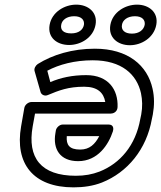

<svg xmlns="http://www.w3.org/2000/svg" viewBox="-20 -774 695 828"><path d="M197 -420 184 -469C235 -496 302 -514 380 -514C505 -514 570 -453 588 -372C594 -343 595 -313 589 -280L585 -261C565 -147 498 -69 409 -34C378 -22 345 -16 307 -16C156 -16 97 -94 121 -229L131 -284H457C467 -284 486 -290 487 -312C490 -388 447 -450 352 -450C291 -450 242 -439 197 -420ZM143 -498C134 -492 126 -479 129 -468L155 -377C158 -366 172 -358 186 -364C234 -384 274 -400 343 -400C401 -400 427 -374 434 -334H115C104 -334 88 -324 85 -309L71 -229C43 -69 123 34 297 34C340 34 382 28 420 13C530 -31 612 -130 635 -261L639 -280C646 -319 646 -356 638 -391C616 -492 532 -564 389 -564C292 -564 207 -538 143 -498ZM219 -200C207 -131 239 -79 317 -79C402 -79 448 -150 467 -208C470 -218 471 -237 448 -237H251C236 -237 223 -223 221 -212ZM268 -187H408C390 -152 366 -129 326 -129C279 -129 265 -149 268 -187ZM287 -630C252 -630 240 -646 244 -667C247 -687 267 -704 300 -704C332 -704 345 -687 342 -667C338 -646 320 -630 287 -630ZM278 -580C329 -580 382 -612 392 -667C402 -721 360 -754 309 -754C258 -754 204 -722 194 -667C184 -611 227 -580 278 -580ZM549 -629C516 -629 502 -646 506 -667C509 -687 529 -704 562 -704C594 -704 607 -687 604 -667C600 -646 581 -629 549 -629ZM540 -579C591 -579 644 -612 654 -667C664 -721 622 -754 571 -754C520 -754 466 -722 456 -667C446 -612 488 -579 540 -579Z"/></svg>

Font: Asimov
Style: WidOuIt
Weight: 500
Designer: Google
Version: Version 2.000980; 2014